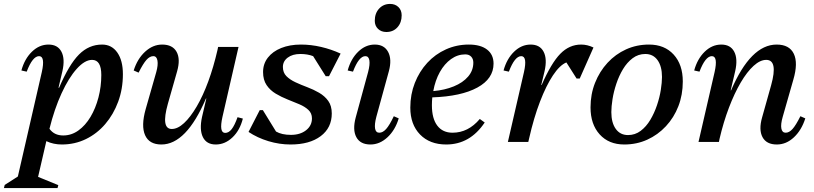

<svg xmlns="http://www.w3.org/2000/svg" viewBox="-86 -723 4145 978"><path d="M229 13Q186 13 150 -4L108 178L211 220L207 235H-66L-62 219L5 176L127 -356Q145 -437 113 -437Q80 -437 50 -358L23 -364Q39 -423 76.5 -459.5Q114 -496 161 -496Q208 -496 227 -459.5Q246 -423 232 -361L212 -276H215Q266 -395 316.5 -445.5Q367 -496 434 -496Q483 -496 511.5 -455.5Q540 -415 540 -345Q540 -270 516 -205Q492 -140 450 -91Q408 -42 351.5 -14.5Q295 13 229 13ZM383 -418Q346 -418 305 -372.5Q264 -327 227.5 -247.5Q191 -168 166 -67Q190 -33 236 -33Q278 -33 313.5 -58.5Q349 -84 375 -127.5Q401 -171 415.5 -226.5Q430 -282 430 -341Q430 -418 383 -418Z M736 13Q674 13 653 -34.5Q632 -82 656 -167L710 -356Q720 -392 716 -414.5Q712 -437 695 -437Q677 -437 660 -418Q643 -399 620 -353L595 -364Q614 -424 653.5 -460Q693 -496 740 -496Q793 -496 813.5 -459Q834 -422 816 -359L769 -194Q733 -66 789 -66Q819 -66 851.5 -96Q884 -126 916 -180.5Q948 -235 975 -308.5Q1002 -382 1022 -469L1025 -484H1129L1047 -127Q1029 -46 1061 -46Q1079 -46 1094 -65Q1109 -84 1124 -126L1151 -119Q1136 -59 1098 -23Q1060 13 1013 13Q966 13 947.5 -24.5Q929 -62 943 -127L965 -221H963Q863 13 736 13Z M1394 13Q1337 13 1281 -4Q1225 -21 1180 -51L1237 -162H1253L1320 -53Q1349 -36 1396 -36Q1443 -36 1473 -59.5Q1503 -83 1503 -120Q1503 -146 1485 -163Q1467 -180 1438.5 -192Q1410 -204 1378.5 -216.5Q1347 -229 1318.5 -246Q1290 -263 1272 -289.5Q1254 -316 1254 -356Q1254 -398 1278.5 -429.5Q1303 -461 1346.5 -478.5Q1390 -496 1447 -496Q1498 -496 1549.5 -484Q1601 -472 1649 -450L1590 -335H1573L1509 -437Q1481 -448 1444 -448Q1404 -448 1379.5 -429.5Q1355 -411 1355 -382Q1355 -353 1373 -335Q1391 -317 1419 -304Q1447 -291 1479 -279Q1511 -267 1539.5 -250.5Q1568 -234 1586 -209Q1604 -184 1604 -145Q1604 -72 1547.5 -29.5Q1491 13 1394 13Z M1801 13Q1749 13 1729 -24.5Q1709 -62 1726 -125L1789 -356Q1799 -394 1795.5 -415.5Q1792 -437 1775 -437Q1742 -437 1712 -358L1685 -364Q1701 -423 1738.5 -459.5Q1776 -496 1823 -496Q1871 -496 1891 -458.5Q1911 -421 1895 -361L1831 -128Q1821 -90 1824.5 -68.5Q1828 -47 1846 -47Q1864 -47 1881 -66Q1898 -85 1920 -131L1945 -120Q1927 -60 1887.5 -23.5Q1848 13 1801 13ZM1882 -560Q1856 -560 1839.5 -576Q1823 -592 1823 -617Q1823 -655 1845 -679Q1867 -703 1901 -703Q1927 -703 1943.5 -687Q1960 -671 1960 -645Q1960 -608 1938.5 -584Q1917 -560 1882 -560Z M2187 13Q2103 13 2053.5 -38Q2004 -89 2004 -175Q2004 -242 2027 -300.5Q2050 -359 2090.5 -403Q2131 -447 2185.5 -471.5Q2240 -496 2302 -496Q2362 -496 2395 -470.5Q2428 -445 2428 -399Q2428 -322 2345.5 -277Q2263 -232 2116 -227Q2114 -207 2114 -187Q2114 -119 2141.5 -83Q2169 -47 2219 -47Q2299 -47 2358 -117L2383 -99Q2308 13 2187 13ZM2284 -446Q2245 -446 2211.5 -422Q2178 -398 2154.5 -356Q2131 -314 2121 -259Q2179 -264 2225.5 -283Q2272 -302 2298.5 -333Q2325 -364 2325 -404Q2325 -423 2314 -434.5Q2303 -446 2284 -446Z M2501 0 2583 -356Q2601 -437 2569 -437Q2536 -437 2506 -358L2479 -364Q2495 -423 2532.5 -459.5Q2570 -496 2617 -496Q2664 -496 2683 -459.5Q2702 -423 2688 -361L2671 -290H2673Q2722 -402 2768 -449Q2814 -496 2874 -496Q2906 -496 2937 -481L2867 -323H2851L2799 -405Q2765 -391 2730.5 -339Q2696 -287 2664.5 -205Q2633 -123 2609 -17L2605 0Z M3094 13Q3015 13 2968.5 -38.5Q2922 -90 2922 -176Q2922 -243 2945 -301Q2968 -359 3008.5 -403Q3049 -447 3103 -471.5Q3157 -496 3220 -496Q3299 -496 3345.5 -445Q3392 -394 3392 -308Q3392 -240 3369.5 -182Q3347 -124 3306 -80Q3265 -36 3211 -11.5Q3157 13 3094 13ZM3113 -35Q3149 -35 3177.5 -56.5Q3206 -78 3226.5 -112.5Q3247 -147 3260.5 -187Q3274 -227 3280 -265Q3286 -303 3286 -331Q3286 -385 3263.5 -416.5Q3241 -448 3201 -448Q3165 -448 3136.5 -426.5Q3108 -405 3087.5 -371Q3067 -337 3053.5 -296.5Q3040 -256 3034 -218Q3028 -180 3028 -152Q3028 -98 3050.5 -66.5Q3073 -35 3113 -35Z M3472 0 3554 -356Q3572 -437 3540 -437Q3507 -437 3477 -358L3450 -364Q3466 -423 3503.5 -459.5Q3541 -496 3588 -496Q3635 -496 3654 -459.5Q3673 -423 3659 -361L3636 -263H3638Q3738 -496 3870 -496Q3935 -496 3957.5 -449Q3980 -402 3955 -317L3901 -128Q3890 -90 3894 -68.5Q3898 -47 3916 -47Q3934 -47 3951 -66Q3968 -85 3991 -131L4016 -120Q3997 -60 3958 -23.5Q3919 13 3871 13Q3818 13 3798 -24.5Q3778 -62 3796 -125L3842 -289Q3878 -418 3817 -418Q3786 -418 3752.5 -387.5Q3719 -357 3687 -302.5Q3655 -248 3627 -174.5Q3599 -101 3579 -15L3576 0Z"/></svg>

Font: Platypi
Style: Italic
Weight: 400
Italic angle: -13°
Designer: David Sargent
Foundry: Bolt Cutter Type
Version: Version 1.200; ttfautohint (v1.8.4.7-5d5b)